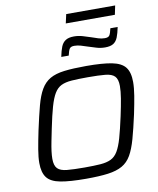

<svg xmlns="http://www.w3.org/2000/svg" viewBox="-108 -1125 1003 1217"><g transform="rotate(-10 393.0 -517.0)"><path d="M347 8Q242 8 181.5 -3.5Q121 -15 96 -47.5Q71 -80 71 -142Q71 -178 79.5 -228.5Q88 -279 102 -346Q122 -438 138.5 -500.5Q155 -563 178 -602Q201 -641 236.5 -661.5Q272 -682 328.5 -689Q385 -696 470 -696Q576 -696 636 -684Q696 -672 721 -639.5Q746 -607 746 -545Q746 -507 738 -458Q730 -409 716 -342Q696 -251 678.5 -188.5Q661 -126 638.5 -87Q616 -48 580 -27.5Q544 -7 488 0.5Q432 8 347 8ZM349 -64Q410 -64 451 -67Q492 -70 519 -83Q546 -96 564 -126Q582 -156 597 -208.5Q612 -261 630 -344Q644 -409 651.5 -455Q659 -501 659 -534Q659 -578 640.5 -597Q622 -616 580 -620Q538 -624 468 -624Q406 -624 364.5 -621Q323 -618 296.5 -605Q270 -592 252 -562Q234 -532 219 -479.5Q204 -427 187 -344Q178 -300 171 -265Q164 -230 160.5 -202.5Q157 -175 157 -153Q157 -110 175.5 -91Q194 -72 236.5 -68Q279 -64 349 -64ZM325 -780Q333 -820 343 -844.5Q353 -869 372.5 -881.5Q392 -894 426 -894Q455 -894 482 -886Q509 -878 536 -869Q557 -862 576.5 -855.5Q596 -849 618 -849Q641 -849 648.5 -861Q656 -873 663 -905H710Q702 -865 692 -840Q682 -815 663 -803Q644 -791 610 -791Q580 -791 553 -799.5Q526 -808 500 -816Q479 -823 459 -829Q439 -835 418 -835Q396 -835 388 -823.5Q380 -812 373 -780ZM390 -984 403 -1042H718L706 -984Z"/></g></svg>

Font: Saira SemiExpanded
Style: Italic
Weight: 400
Width: 6
Italic angle: -12°
Designer: Hector Gatti with collaboration of the Omnibus-Type team
Foundry: Omnibus-Type
Version: Version 1.101